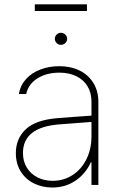

<svg xmlns="http://www.w3.org/2000/svg" viewBox="-20 -838 549 870"><path d="M240.2 -302.7Q276.9 -305.7 320.6 -308.8Q364.3 -312 394.5 -314V-377.9Q394.5 -417 376.7 -446.8Q358.9 -476.6 325.9 -492.7Q293 -508.8 249 -508.8Q191.4 -508.8 150.1 -483.2Q108.9 -457.5 98.6 -412.1H65.4Q71.8 -450.7 97.4 -479.2Q123 -507.8 162.6 -522.9Q202.1 -538.1 249 -538.1Q299.8 -538.1 339.8 -518.8Q379.9 -499.5 402.8 -462.6Q425.8 -425.8 425.8 -376V0H394.5V-102.5H391.6Q368.2 -50.8 322.3 -19.5Q276.4 11.7 216.8 11.7Q171.9 11.7 134 -6.8Q96.2 -25.4 74 -60.8Q51.8 -96.2 51.8 -144.5Q51.8 -209.5 96.4 -252Q141.1 -294.4 240.2 -302.7ZM218.8 -18.6Q268.1 -18.6 308.3 -44.4Q348.6 -70.3 371.6 -116.5Q394.5 -162.6 394.5 -220.7V-285.6L351.6 -282.2Q264.2 -274.9 249 -274.4Q84 -261.7 84 -144.5Q84 -106.9 101.6 -78.4Q119.1 -49.8 149.9 -34.2Q180.7 -18.6 218.8 -18.6ZM228.5 -662.1Q228.5 -673.3 236.6 -681.4Q244.6 -689.5 255.9 -689.5Q267.6 -689.5 275.9 -681.4Q284.2 -673.3 284.2 -662.1Q284.2 -650.9 275.9 -642.8Q267.6 -634.8 255.9 -634.8Q244.6 -634.8 236.6 -643.1Q228.5 -651.4 228.5 -662.1ZM374 -788.1H137.7V-818.4H374Z"/></svg>

Font: Pretendard JP Thin
Style: Regular
Weight: 100
Designer: Base glyphs from Inter by Rasmus Andersson; Hangeul glyphs from Noto Sans CJK(Source Han Sans) by Jang Soo-young and Kan
Foundry: Kil Hyung-jin
Version: Version 1.309